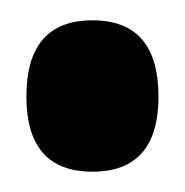

<svg xmlns="http://www.w3.org/2000/svg" viewBox="-20 -157 182 189"><path d="M71 12Q6 12 6 -62Q6 -137 71 -137Q136 -137 136 -62Q136 12 71 12Z"/></svg>

Font: Bricolage Grotesque 12pt Condensed SemiBold
Style: Regular
Weight: 600
Width: 3
Designer: Mathieu Triay
Foundry: Atelier Triay
Version: Version 1.001; ttfautohint (v1.8.4.7-5d5b);gftools[0.9.33.de